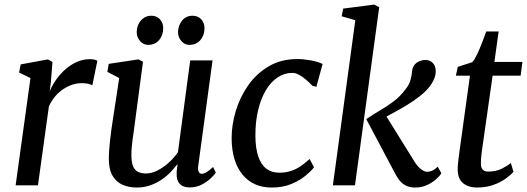

<svg xmlns="http://www.w3.org/2000/svg" viewBox="-20 -830 2360 860"><path d="M50 0 116.5 -480.5 65.5 -505 72.5 -541.5 194.5 -564 215 -552.5 208 -463.5 202.5 -420Q211 -443 228 -468.2Q245 -493.5 268.5 -515.5Q292 -537.5 321 -551.2Q350 -565 383 -565Q392.5 -565 401.8 -563.2Q411 -561.5 416 -557.5L393.5 -447.5Q388 -451.5 375.8 -454.5Q363.5 -457.5 345 -457.5Q325 -457.5 304.2 -450.8Q283.5 -444 263.8 -431Q244 -418 227.2 -398.5Q210.5 -379 199 -353.5L150 0Z M592 10Q558 10 529.8 -2Q501.5 -14 484.5 -42.2Q467.5 -70.5 467.5 -119Q467.5 -136.5 469 -157.5Q470.5 -178.5 473 -202Q475.5 -225.5 478.8 -249Q482 -272.5 485.5 -294L514 -480.5L461 -508L467 -544L600 -564L620.5 -553.5L585.5 -290Q583 -269 580 -248.2Q577 -227.5 574.2 -207.8Q571.5 -188 570 -169.8Q568.5 -151.5 568.5 -135Q568.5 -102.5 576.2 -84.8Q584 -67 598.8 -60Q613.5 -53 634 -53Q660 -53 686.8 -67Q713.5 -81 737 -102.5Q760.5 -124 777 -148L832 -559.5H932L868 -88Q865.5 -69.5 870 -60.5Q874.5 -51.5 883.5 -51.5Q893 -51.5 904.8 -58.5Q916.5 -65.5 934.5 -82L946.5 -56.5Q942 -49 926 -33.2Q910 -17.5 885.2 -4Q860.5 9.5 830 9.5Q799 9.5 784.2 -7.5Q769.5 -24.5 771.5 -52.5Q771 -54.5 771.2 -59Q771.5 -63.5 772.2 -69.2Q773 -75 773.8 -81Q774.5 -87 775 -92.5L773.5 -93.5Q759 -74 740.5 -55.5Q722 -37 699 -22.2Q676 -7.5 649.5 1.2Q623 10 592 10ZM643 -629Q622 -629 607 -646.5Q592 -664 592.5 -687.5Q593 -717.5 611.5 -738.5Q630 -759.5 657.5 -759.5Q683 -759.5 697.2 -742.8Q711.5 -726 711 -703.5Q711 -672 692.8 -650.5Q674.5 -629 643 -629ZM828 -629Q807 -629 792 -646.5Q777 -664 777.5 -687.5Q778.5 -717.5 796.2 -738.5Q814 -759.5 842 -759.5Q867.5 -759.5 882 -742.8Q896.5 -726 896 -703.5Q896 -672 877.5 -650.5Q859 -629 828 -629Z M1197 10Q1113.5 10 1065.8 -48.5Q1018 -107 1017.5 -211.5Q1017.5 -270.5 1036 -332.5Q1054.5 -394.5 1091.5 -447.5Q1128.5 -500.5 1183.8 -533Q1239 -565.5 1311.5 -565.5Q1339 -565.5 1371 -559.8Q1403 -554 1425 -543.5L1397 -441L1378.5 -446.5Q1366 -460 1350.5 -473.2Q1335 -486.5 1319.2 -495Q1303.5 -503.5 1289 -503.5Q1253.5 -503.5 1223 -483Q1192.5 -462.5 1170.2 -424.8Q1148 -387 1135.8 -335Q1123.5 -283 1124 -220.5Q1124.5 -165 1137 -128.5Q1149.5 -92 1173.2 -74.2Q1197 -56.5 1230.5 -56.5Q1261 -56.5 1284.2 -64.5Q1307.5 -72.5 1327.5 -86.2Q1347.5 -100 1367 -118L1386.5 -80.5Q1374 -64 1348.2 -42.8Q1322.5 -21.5 1284.8 -5.8Q1247 10 1197 10Z M1471 0 1571.5 -739.5 1510.5 -757 1517 -791.5 1656.5 -809.5 1678.5 -797.5 1570 0ZM1839 10Q1819.5 10 1803.8 3.8Q1788 -2.5 1775.8 -15Q1763.5 -27.5 1753.5 -46L1620.5 -296.5Q1651.5 -317.5 1682.8 -335.8Q1714 -354 1743.5 -376.2Q1773 -398.5 1798 -432Q1813 -451.5 1818.5 -471.2Q1824 -491 1825.5 -509Q1827 -528 1836.5 -539.5Q1846 -551 1859.2 -556.2Q1872.5 -561.5 1885 -561.5Q1906 -561.5 1918.8 -547.8Q1931.5 -534 1931.5 -514Q1932.5 -497.5 1926 -480.2Q1919.5 -463 1908 -447Q1890 -422.5 1860.8 -399.5Q1831.5 -376.5 1798.8 -357Q1766 -337.5 1737 -322Q1708 -306.5 1690 -296.5L1697.5 -330L1837.5 -104.5Q1850.5 -84 1865.8 -72.2Q1881 -60.5 1893 -60.5Q1903 -60.5 1914.5 -65Q1926 -69.5 1940.5 -83.5L1957 -54Q1949 -41 1932.2 -26.2Q1915.5 -11.5 1892 -0.8Q1868.5 10 1839 10Z M2141.5 -175.5Q2139 -158 2137.2 -145Q2135.5 -132 2134.8 -120.2Q2134 -108.5 2134 -95.5Q2134 -79.5 2142 -70.5Q2150 -61.5 2166.5 -61.5Q2202 -61.5 2227.2 -74.2Q2252.5 -87 2268 -100L2280 -60.5Q2268 -46.5 2245.2 -30Q2222.5 -13.5 2190 -1.8Q2157.5 10 2116 10Q2078.5 10 2054.2 -9.5Q2030 -29 2030 -73.5Q2030 -79 2030.5 -86Q2031 -93 2032 -102.8Q2033 -112.5 2034.5 -125.2Q2036 -138 2038.5 -155L2085 -491H2022L2030.5 -530.5L2095.5 -551.5Q2106 -563 2117.5 -587.5Q2129 -612 2139.8 -640Q2150.5 -668 2158 -689H2213.5L2194.5 -552.5H2320L2312 -491H2186.5Z"/></svg>

Font: Merriweather 24pt
Style: Italic
Weight: 400
Italic angle: -7.8°
Designer: Eben Sorkin
Foundry: Eben Sorkin
Version: Version 2.101